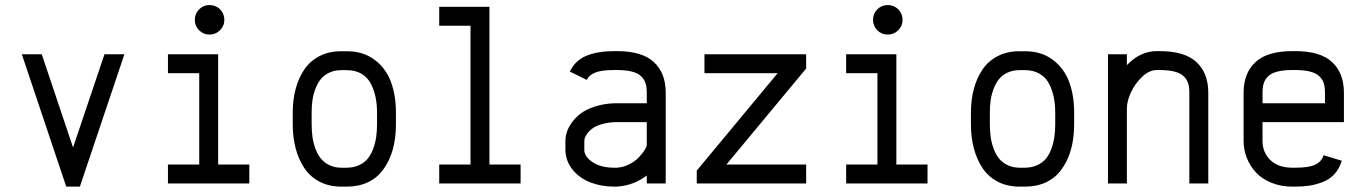

<svg xmlns="http://www.w3.org/2000/svg" viewBox="-20 -710 5289 743"><path d="M236.3 12.2 64.5 -500H141.6L262.7 -139.2L384.3 -500H461.4L289.1 12.2Z M790.5 -690.4Q806.6 -690.4 819.8 -682.9Q833 -675.3 840.6 -662.1Q848.1 -648.9 848.1 -633.3Q848.1 -609.4 831.3 -592.8Q814.5 -576.2 790.8 -576.2Q767.1 -576.2 750.5 -592.8Q733.9 -609.4 733.9 -633.3Q733.9 -657.2 750.5 -673.8Q767.1 -690.4 790.5 -690.4ZM629.9 -500H824.2V-73.2H944.8V0H629.9V-73.2H751V-426.8H629.9Z M1322.3 -438.5H1300.3Q1273.9 -438.5 1253.4 -428.5Q1232.9 -418.5 1220.5 -402.6Q1208 -386.7 1200 -364.7Q1191.9 -342.8 1189 -320.8Q1186 -298.8 1186 -273.9V-230Q1186 -204.6 1189 -181.9Q1191.9 -159.2 1200 -136.5Q1208 -113.8 1220.7 -97.7Q1233.4 -81.5 1253.9 -71.3Q1274.4 -61 1301.3 -61H1320.8Q1348.1 -61 1369.4 -70.8Q1390.6 -80.6 1403.6 -96.7Q1416.5 -112.8 1424.6 -135.3Q1432.6 -157.7 1435.8 -180.4Q1439 -203.1 1439 -229.5V-274.4Q1439 -305.7 1433.6 -332.8Q1428.2 -359.9 1415.8 -384.8Q1403.3 -409.7 1379.4 -424.1Q1355.5 -438.5 1322.3 -438.5ZM1512.2 -274.4V-229.5Q1512.2 -121.1 1463.4 -54.4Q1414.6 12.2 1320.8 12.2H1301.3Q1253.4 12.2 1216.8 -6.8Q1180.2 -25.9 1157.7 -59.6Q1135.3 -93.3 1124 -136.2Q1112.8 -179.2 1112.8 -230V-273.9Q1112.8 -324.2 1124.3 -366.7Q1135.7 -409.2 1158.2 -441.9Q1180.7 -474.6 1217 -493.2Q1253.4 -511.7 1300.3 -511.7H1322.3Q1384.8 -511.7 1428.5 -479.5Q1472.2 -447.3 1492.2 -394.8Q1512.2 -342.3 1512.2 -274.4Z M1679.7 -683.6H1874V-73.2H1994.6V0H1679.7V-73.2H1800.8V-610.4H1679.7Z M2168 -164.6Q2168 -180.2 2173.1 -197.5Q2178.2 -214.8 2192.1 -234.6Q2206.1 -254.4 2226.6 -270.3Q2247.1 -286.1 2281 -297.4Q2314.9 -308.6 2357.4 -310.5H2482.9V-351.1Q2482.9 -372.6 2478.3 -387.5Q2473.6 -402.3 2461.4 -414.6Q2449.2 -426.8 2425.8 -432.9Q2402.3 -439 2367.2 -439H2357.4Q2309.1 -439 2284.7 -429.7Q2260.3 -420.4 2250.5 -400.9L2185.1 -433.1Q2206.5 -477.1 2250.2 -494.6Q2293.9 -512.2 2357.4 -512.2H2367.2Q2464.8 -512.2 2510.5 -469.7Q2556.2 -427.2 2556.2 -351.1V0H2482.9V-30.8Q2432.6 7.8 2367.2 12.2H2357.4Q2308.1 12.2 2266.6 -3.4Q2225.1 -19 2197.8 -51Q2170.4 -83 2168 -126.5ZM2367.2 -61Q2392.1 -62.5 2415 -74.2Q2438 -85.9 2451.9 -100.8Q2465.8 -115.7 2474.4 -128.9Q2482.9 -142.1 2482.9 -148.9V-237.3H2357.4Q2330.1 -235.8 2308.6 -229.5Q2287.1 -223.1 2274.9 -214.6Q2262.7 -206.1 2254.6 -195.8Q2246.6 -185.5 2243.9 -178Q2241.2 -170.4 2241.2 -164.6V-126.5Q2243.7 -101.6 2275.1 -81.3Q2306.6 -61 2357.4 -61Z M2676.3 -49.8 2989.3 -426.8H2706.1V-500H3099.6V-444.8L2791 -73.2H3099.6V0H2676.3Z M3415 -690.4Q3431.2 -690.4 3444.3 -682.9Q3457.5 -675.3 3465.1 -662.1Q3472.7 -648.9 3472.7 -633.3Q3472.7 -609.4 3455.8 -592.8Q3439 -576.2 3415.3 -576.2Q3391.6 -576.2 3375 -592.8Q3358.4 -609.4 3358.4 -633.3Q3358.4 -657.2 3375 -673.8Q3391.6 -690.4 3415 -690.4ZM3254.4 -500H3448.7V-73.2H3569.3V0H3254.4V-73.2H3375.5V-426.8H3254.4Z M3946.8 -438.5H3924.8Q3898.4 -438.5 3877.9 -428.5Q3857.4 -418.5 3845 -402.6Q3832.5 -386.7 3824.5 -364.7Q3816.4 -342.8 3813.5 -320.8Q3810.5 -298.8 3810.5 -273.9V-230Q3810.5 -204.6 3813.5 -181.9Q3816.4 -159.2 3824.5 -136.5Q3832.5 -113.8 3845.2 -97.7Q3857.9 -81.5 3878.4 -71.3Q3898.9 -61 3925.8 -61H3945.3Q3972.7 -61 3993.9 -70.8Q4015.1 -80.6 4028.1 -96.7Q4041 -112.8 4049.1 -135.3Q4057.1 -157.7 4060.3 -180.4Q4063.5 -203.1 4063.5 -229.5V-274.4Q4063.5 -305.7 4058.1 -332.8Q4052.7 -359.9 4040.3 -384.8Q4027.8 -409.7 4003.9 -424.1Q3980 -438.5 3946.8 -438.5ZM4136.7 -274.4V-229.5Q4136.7 -121.1 4087.9 -54.4Q4039.1 12.2 3945.3 12.2H3925.8Q3877.9 12.2 3841.3 -6.8Q3804.7 -25.9 3782.2 -59.6Q3759.8 -93.3 3748.5 -136.2Q3737.3 -179.2 3737.3 -230V-273.9Q3737.3 -324.2 3748.8 -366.7Q3760.3 -409.2 3782.7 -441.9Q3805.2 -474.6 3841.6 -493.2Q3877.9 -511.7 3924.8 -511.7H3946.8Q4009.3 -511.7 4053 -479.5Q4096.7 -447.3 4116.7 -394.8Q4136.7 -342.3 4136.7 -274.4Z M4340.8 0H4267.6V-500H4340.8V-458Q4392.6 -512.2 4457 -512.2H4466.8Q4564.5 -512.2 4610.1 -469.7Q4655.8 -427.2 4655.8 -351.1V0H4582.5V-351.1Q4582.5 -372.6 4577.9 -387.5Q4573.2 -402.3 4561 -414.6Q4548.8 -426.8 4525.4 -432.9Q4502 -439 4466.8 -439H4457Q4427.2 -439 4399.4 -412.4Q4371.6 -385.7 4356.2 -351.8Q4340.8 -317.9 4340.8 -291.5Z M5107.4 -310.5V-351.1Q5107.4 -372.6 5102.8 -387.5Q5098.1 -402.3 5085.9 -414.6Q5073.7 -426.8 5050.3 -432.9Q5026.9 -439 4991.7 -439H4981.9Q4946.3 -439 4922.9 -432.9Q4899.4 -426.8 4887.2 -414.6Q4875 -402.3 4870.4 -387.5Q4865.7 -372.6 4865.7 -351.1V-310.5ZM4865.7 -237.3V-164.6Q4865.7 -120.6 4895.8 -90.8Q4925.8 -61 4981.9 -61H4991.7Q5045.9 -61 5070.3 -73Q5094.7 -85 5102.1 -109.4L5172.4 -87.9Q5163.1 -57.1 5144 -36.4Q5125 -15.6 5098.9 -5.6Q5072.8 4.4 5047.6 8.3Q5022.5 12.2 4991.7 12.2H4981.9Q4937 12.2 4900.1 -2.7Q4863.3 -17.6 4840.3 -42.5Q4817.4 -67.4 4804.9 -98.9Q4792.5 -130.4 4792.5 -164.6V-351.1Q4792.5 -427.2 4838.4 -469.7Q4884.3 -512.2 4981.9 -512.2H4991.7Q5089.4 -512.2 5135 -469.7Q5180.7 -427.2 5180.7 -351.1V-237.3Z"/></svg>

Font: Anka/Coder Condensed
Style: Regular
Weight: 400
Width: 4
Monospace: yes
Version: Version 1.100